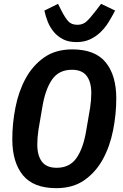

<svg xmlns="http://www.w3.org/2000/svg" viewBox="-20 -967 640 999"><path d="M273 12Q154 12 99 -55.5Q44 -123 44 -243Q44 -325 60.5 -408.5Q77 -492 113.5 -559Q150 -626 209.5 -668Q269 -710 356 -710Q475 -710 530 -642.5Q585 -575 585 -455Q585 -373 568.5 -289.5Q552 -206 515.5 -139Q479 -72 419.5 -30Q360 12 273 12ZM275 -94Q343 -94 378.5 -145.5Q414 -197 429 -290L449 -407Q455 -447 455 -483Q455 -540 431 -572Q407 -604 354 -604Q286 -604 250.5 -552.5Q215 -501 200 -408L180 -291Q174 -250 174 -215Q174 -158 198 -126Q222 -94 275 -94ZM378 -748Q336 -748 307.5 -763Q279 -778 259.5 -801.5Q240 -825 228.5 -854Q217 -883 211 -912L282 -947L300 -911Q318 -876 334.5 -857Q351 -838 383 -838Q412 -838 431.5 -856.5Q451 -875 480 -913L506 -947L579 -912Q564 -883 546 -853.5Q528 -824 504 -800.5Q480 -777 449 -762.5Q418 -748 378 -748Z"/></svg>

Font: IBM Plex Mono SemiBold
Style: Italic
Weight: 600
Italic angle: -9°
Monospace: yes
Designer: Mike Abbink, Paul van der Laan, Pieter van Rosmalen
Foundry: Bold Monday
Version: Version 2.3